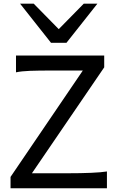

<svg xmlns="http://www.w3.org/2000/svg" viewBox="-20 -1011 641 1031"><path d="M539.6 -712.9V-649.4L151.4 -80.6H341.8Q413.6 -80.6 469.2 -83Q524.9 -85.4 554.2 -90.3V0H36.6V-61L424.8 -632.3H258.8Q186.5 -632.3 140.9 -630.6Q95.2 -628.9 65.9 -622.6V-712.9ZM87.9 -991.2H161.1L295.4 -854.5L429.7 -991.2H502.9L336.9 -781.2H253.9Z"/></svg>

Font: Andika LitF DSA DSG
Style: Regular
Weight: 400
Designer: Victor Gaultney, Annie Olsen, Julie Remington, Don Collingsworth, Eric Hays, Becca Hirsbrunner
Foundry: SIL International
Version: Version 6.200 ; LitF DSA DSG; ttfautohint (v1.8.3.10-c5d8)